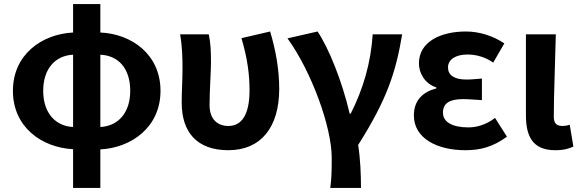

<svg xmlns="http://www.w3.org/2000/svg" viewBox="-20 -730 2875 951"><path d="M477 -459C566 -455 625 -392 625 -280C625 -169 563 -105 477 -101ZM342 -101C256 -105 194 -169 194 -280C194 -392 256 -455 342 -459ZM477 -710H342V-569C187 -561 44 -460 44 -280C44 -100 187 1 342 9V201H477V10C631 2 775 -100 775 -280C775 -460 633 -562 477 -569Z M1111 14C1272 14 1363 -99 1363 -290C1363 -385 1346 -481 1318 -574L1176 -541C1206 -440 1216 -359 1216 -283C1216 -160 1176 -106 1111 -106C1059 -106 1018 -138 1018 -209C1018 -282 1025 -373 1025 -423C1025 -475 1023 -521 1014 -560H872C883 -499 884 -437 884 -393C884 -335 880 -278 880 -221C880 -78 953 14 1111 14Z M1616 201H1768C1768 137 1765 57 1754 -12C1897 -238 1940 -370 1972 -560H1826C1817 -419 1779 -289 1717 -167H1712C1674 -330 1608 -492 1553 -574L1404 -540C1522 -377 1623 -102 1623 51C1623 124 1622 153 1616 201Z M2285 14C2357 14 2420 -1 2491 -53L2432 -146C2387 -111 2339 -99 2300 -99C2218 -99 2174 -127 2174 -172C2174 -218 2206 -239 2273 -239C2303 -239 2335 -236 2367 -234V-341C2341 -339 2314 -336 2291 -336C2229 -336 2199 -358 2199 -396C2199 -436 2238 -460 2295 -460C2340 -460 2384 -447 2423 -420L2478 -515C2423 -552 2355 -574 2288 -574C2165 -574 2055 -525 2055 -416C2055 -369 2083 -316 2141 -297V-292C2075 -275 2030 -234 2030 -158C2030 -46 2143 14 2285 14Z M2730 14C2774 14 2798 6 2820 -4L2802 -112C2790 -108 2777 -106 2768 -106C2738 -106 2723 -117 2723 -152C2723 -257 2730 -423 2733 -560H2585V-159C2585 -54 2619 14 2730 14Z"/></svg>

Font: Noto Sans Japanese Bold
Style: Bold
Weight: 700
Designer: Ryoko NISHIZUKA (kana & ideographs); Paul D. Hunt (Latin, Greek & Cyrillic); Wenlong ZHANG (bopomofo); Sandoll Communica
Foundry: Adobe Systems Incorporated
Version: Version 1.000;PS 1;hotconv 1.0.78;makeotf.lib2.5.61930